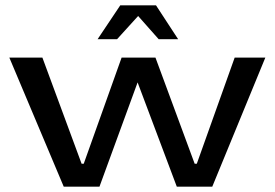

<svg xmlns="http://www.w3.org/2000/svg" viewBox="-20 -700 1030 720"><path d="M975 -484H860L718 -86H710L563 -484H436L294 -86H286L139 -484H15L219 0H353L496 -391L643 0H776ZM346 -553H419L498 -640L575 -553H648L565 -680H431Z"/></svg>

Font: Gamestation Extended
Style: Regular
Weight: 400
Width: 7
Designer: Jonas Hecksher
Foundry: Jonas Hecksher, Playtypeª, e-types AS
Version: Version 1.003